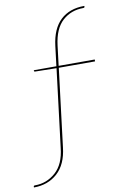

<svg xmlns="http://www.w3.org/2000/svg" viewBox="-185 -764 666 1006"><g transform="rotate(-10 148.0 -261.5)"><path d="M-88 184V179Q-88 174 -80 174Q-18 174 29.5 132Q77 90 86 4L137 -411L24 -413Q21 -413 19.5 -414Q18 -415 18 -417V-421H138L151 -527Q162 -617 210 -662Q258 -707 337 -707V-702Q337 -700 335 -698.5Q333 -697 329 -697Q265 -697 219.5 -656.5Q174 -616 163 -527L150 -421H342V-411H149L98 4Q88 93 37.5 138.5Q-13 184 -88 184Z"/></g></svg>

Font: Aleo Thin
Style: Regular
Weight: 250
Designer: Alessio Laiso
Foundry: Alessio Laiso
Version: Version 2.001;gftools[0.9.29]